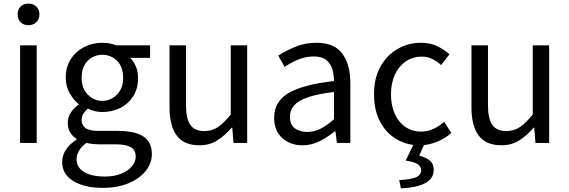

<svg xmlns="http://www.w3.org/2000/svg" viewBox="-20 -795 3165 1068"><path d="M91.8 0V-543H184.1V0ZM138.2 -654.8Q110.8 -654.8 94.5 -671.6Q78.1 -688.5 78.1 -715.8Q78.1 -742.2 94.5 -758.5Q110.8 -774.9 138.2 -774.9Q165 -774.9 182.1 -758.5Q199.2 -742.2 199.2 -715.8Q199.2 -688.5 182.1 -671.6Q165 -654.8 138.2 -654.8Z M549.8 250Q450.7 250 388.2 212.4Q325.7 174.8 325.7 105Q325.7 69.8 346.7 37.6Q367.7 5.4 405.8 -18.1V-22.9Q384.8 -35.6 370.8 -57.6Q356.9 -79.6 356.9 -111.8Q356.9 -145.5 376 -171.9Q395 -198.2 417 -212.9V-216.8Q390.1 -237.8 367.9 -276.1Q345.7 -314.5 345.7 -362.8Q345.7 -422.4 373.8 -466.1Q401.9 -509.8 448.2 -533.4Q494.6 -557.1 548.8 -557.1Q572.3 -557.1 592 -553Q611.8 -548.8 626 -543H814.9V-473.1H704.1Q723.6 -454.1 735.8 -425.3Q748 -396.5 748 -360.8Q748 -303.2 721.7 -260.7Q695.3 -218.3 650.1 -195.1Q605 -171.9 548.8 -171.9Q506.8 -171.9 468.8 -190.9Q454.1 -178.2 444.1 -163.3Q434.1 -148.4 434.1 -126Q434.1 -100.6 454.1 -83.7Q474.1 -66.9 528.8 -66.9H635.7Q729.5 -66.9 777.1 -36.1Q824.7 -5.4 824.7 62Q824.7 112.3 791 155.3Q757.3 198.2 695.6 224.1Q633.8 250 549.8 250ZM548.8 -233.9Q596.2 -233.9 630.6 -268.8Q665 -303.7 665 -362.8Q665 -422.9 631.3 -456.5Q597.7 -490.2 548.8 -490.2Q501.5 -490.2 467.8 -456.5Q434.1 -422.9 434.1 -362.8Q434.1 -303.7 468.3 -268.8Q502.4 -233.9 548.8 -233.9ZM563 187Q615.2 187 654.1 171.1Q692.9 155.3 713.9 130.1Q734.9 105 734.9 77.1Q734.9 38.6 706.8 23.2Q678.7 7.8 625 7.8H530.8Q516.1 7.8 497.6 6.1Q479 4.4 460.9 0Q431.6 21 418.7 44.9Q405.8 68.8 405.8 91.8Q405.8 135.7 447.3 161.4Q488.8 187 563 187Z M1089.8 13.2Q1003.4 13.2 963.1 -40.8Q922.9 -94.7 922.9 -199.2V-543H1014.6V-210Q1014.6 -134.3 1038.8 -100.1Q1063 -65.9 1116.7 -65.9Q1158.7 -65.9 1191.9 -87.9Q1225.1 -109.9 1263.7 -158.2V-543H1355V0H1278.8L1272 -85H1269Q1230.5 -40.5 1188 -13.7Q1145.5 13.2 1089.8 13.2Z M1662.6 13.2Q1594.7 13.2 1549.8 -27.1Q1504.9 -67.4 1504.9 -141.1Q1504.9 -229.5 1584.7 -277.1Q1664.6 -324.7 1837.9 -344.2Q1837.9 -378.9 1828.4 -410.4Q1818.8 -441.9 1794.7 -461.4Q1770.5 -481 1725.6 -481Q1678.7 -481 1637 -462.9Q1595.2 -444.8 1563 -422.9L1527.8 -485.8Q1564.5 -509.8 1619.6 -533.4Q1674.8 -557.1 1740.7 -557.1Q1840.3 -557.1 1884.5 -496.1Q1928.7 -435.1 1928.7 -334V0H1854L1845.7 -64.9H1842.8Q1803.7 -32.7 1758.3 -9.8Q1712.9 13.2 1662.6 13.2ZM1689 -61Q1728 -61 1762.9 -78.9Q1797.9 -96.7 1837.9 -131.8V-283.2Q1746.1 -272.5 1692.6 -253.9Q1639.2 -235.4 1616 -208.7Q1592.8 -182.1 1592.8 -147Q1592.8 -100.6 1620.6 -80.8Q1648.4 -61 1689 -61Z M2210 252.9 2200.7 207Q2271.5 202.6 2297.1 189.7Q2322.8 176.8 2322.8 151.9Q2322.8 130.9 2303.5 118.2Q2284.2 105.5 2236.8 98.1L2278.8 11.2Q2215.8 2.4 2166.5 -33.2Q2117.2 -68.8 2088.9 -128.9Q2060.5 -189 2060.5 -271Q2060.5 -361.3 2096.7 -425.3Q2132.8 -489.3 2192.4 -523.2Q2252 -557.1 2321.8 -557.1Q2375 -557.1 2413.1 -537.8Q2451.2 -518.6 2480 -493.2L2433.6 -433.1Q2410.6 -454.1 2384 -467Q2357.4 -480 2325.7 -480Q2276.4 -480 2237.8 -453.9Q2199.2 -427.7 2177 -380.6Q2154.8 -333.5 2154.8 -271Q2154.8 -208.5 2176 -161.6Q2197.3 -114.7 2235.1 -88.9Q2272.9 -63 2322.8 -63Q2360.4 -63 2392.8 -78.9Q2425.3 -94.7 2450.7 -117.2L2490.7 -55.2Q2458.5 -27.3 2419.4 -10Q2380.4 7.3 2337.9 12.2L2312 70.8Q2350.1 80.6 2371.3 98.4Q2392.6 116.2 2392.6 149.9Q2392.6 198.7 2345.5 223.6Q2298.3 248.5 2210 252.9Z M2769.5 13.2Q2683.1 13.2 2642.8 -40.8Q2602.5 -94.7 2602.5 -199.2V-543H2694.3V-210Q2694.3 -134.3 2718.5 -100.1Q2742.7 -65.9 2796.4 -65.9Q2838.4 -65.9 2871.6 -87.9Q2904.8 -109.9 2943.4 -158.2V-543H3034.7V0H2958.5L2951.7 -85H2948.7Q2910.2 -40.5 2867.7 -13.7Q2825.2 13.2 2769.5 13.2Z"/></svg>

Font: Source Han Sans CN
Style: Regular
Weight: 400
Designer: Ryoko NISHIZUKA  (kana, bopomofo & ideographs); Paul D. Hunt (Latin, Greek & Cyrillic); Sandoll Communications , Soo-you
Foundry: Adobe
Version: Version 2.004;hotconv 1.0.118;makeotfexe 2.5.65603